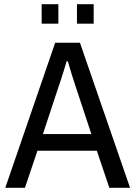

<svg xmlns="http://www.w3.org/2000/svg" viewBox="-20 -888 640 908"><path d="M5 0 241 -686H358L595 0H497L438 -175H157L98 0ZM183 -254H412L340 -472Q337 -482 332 -496.5Q327 -511 321.5 -529Q316 -547 310.5 -565Q305 -583 301 -598H295Q290 -580 282.5 -556.5Q275 -533 268 -510.5Q261 -488 255 -472ZM177 -776V-868H256V-776ZM344 -776V-868H423V-776Z"/></svg>

Font: Archivo SemiCondensed
Style: Regular
Weight: 400
Width: 4
Designer: Hector Gatti
Foundry: Omnibus-Type
Version: Version 2.001